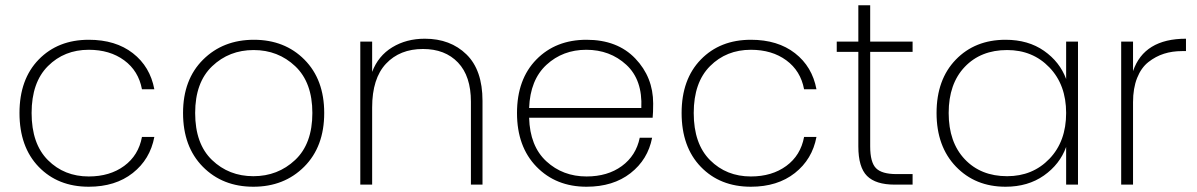

<svg xmlns="http://www.w3.org/2000/svg" viewBox="-20 -701 4545 729"><path d="M54 -272Q54 -400 127 -475Q200 -550 317 -550Q419 -550 484.5 -499Q550 -448 566 -362H519Q506 -432 451.5 -472Q397 -512 317 -512Q224 -512 162 -450Q100 -388 100 -272Q100 -155 162 -93Q224 -31 317 -31Q397 -31 451.5 -71Q506 -111 519 -181H566Q550 -96 484 -44Q418 8 317 8Q200 8 127 -67.5Q54 -143 54 -272Z M1211 -272Q1211 -144 1135 -68Q1059 8 942 8Q825 8 750 -68Q675 -144 675 -272Q675 -399 751 -474.5Q827 -550 944 -550Q1061 -550 1136 -474.5Q1211 -399 1211 -272ZM721 -272Q721 -155 785 -93.5Q849 -32 942 -32Q1035 -32 1100.5 -93.5Q1166 -155 1166 -272Q1166 -388 1101 -449.5Q1036 -511 943 -511Q850 -511 785.5 -449.5Q721 -388 721 -272Z M1768 0V-315Q1768 -412 1719 -463.5Q1670 -515 1586 -515Q1498 -515 1445.5 -459Q1393 -403 1393 -293V0H1348V-543H1393V-428Q1416 -489 1469.5 -521.5Q1523 -554 1593 -554Q1690 -554 1751 -494.5Q1812 -435 1812 -318V0Z M2206 -512Q2117 -512 2055 -455Q1993 -398 1989 -291H2415Q2420 -398 2358 -455Q2296 -512 2206 -512ZM2456 -178Q2440 -95 2374 -43.5Q2308 8 2207 8Q2091 8 2017 -68Q1943 -144 1943 -272Q1943 -400 2016.5 -475Q2090 -550 2207 -550Q2324 -550 2392 -479Q2460 -408 2460 -308Q2460 -272 2458 -254H1989Q1992 -146 2054.5 -88.5Q2117 -31 2207 -31Q2287 -31 2341 -70.5Q2395 -110 2409 -178Z M2568 -272Q2568 -400 2641 -475Q2714 -550 2831 -550Q2933 -550 2998.5 -499Q3064 -448 3080 -362H3033Q3020 -432 2965.5 -472Q2911 -512 2831 -512Q2738 -512 2676 -450Q2614 -388 2614 -272Q2614 -155 2676 -93Q2738 -31 2831 -31Q2911 -31 2965.5 -71Q3020 -111 3033 -181H3080Q3064 -96 2998 -44Q2932 8 2831 8Q2714 8 2641 -67.5Q2568 -143 2568 -272Z M3239 -145V-504H3157V-543H3239V-681H3284V-543H3445V-504H3284V-145Q3284 -85 3306 -62.5Q3328 -40 3384 -40H3445V0H3377Q3305 0 3272 -33Q3239 -66 3239 -145Z M3798 -550Q3884 -550 3944 -508Q4004 -466 4028 -401V-543H4073V0H4028V-143Q4004 -77 3943.5 -34.5Q3883 8 3798 8Q3683 8 3609.5 -68.5Q3536 -145 3536 -272Q3536 -399 3609 -474.5Q3682 -550 3798 -550ZM4028 -272Q4028 -379 3964.5 -445Q3901 -511 3804 -511Q3704 -511 3643 -447Q3582 -383 3582 -272Q3582 -161 3643 -96.5Q3704 -32 3804 -32Q3901 -32 3964.5 -98Q4028 -164 4028 -272Z M4282 -313V0H4237V-543H4282V-431Q4324 -554 4483 -554V-507H4468Q4431 -507 4399.5 -497Q4368 -487 4340.5 -465.5Q4313 -444 4297.5 -405Q4282 -366 4282 -313Z"/></svg>

Font: Poppins ExtraLight
Style: Regular
Weight: 275
Designer: Ninad Kale (Devanagari), Jonny Pinhorn (Latin)
Foundry: Indian Type Foundry
Version: Version 3.200;PS 1.000;hotconv 16.6.54;makeotf.lib2.5.65590